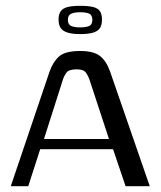

<svg xmlns="http://www.w3.org/2000/svg" viewBox="-20 -639 554 659"><path d="M17 0 150 -393Q162 -427 183 -445.5Q204 -464 255 -464Q301 -464 323 -447Q345 -430 358 -393L494 0H411L368 -127H118L77 0ZM131 -162H354L288 -363Q283 -378 275 -389.5Q267 -401 243 -401Q216 -401 207.5 -389Q199 -377 195 -363ZM255 -522Q229 -522 212.5 -527Q196 -532 188.5 -542.5Q181 -553 181 -572Q181 -590 188.5 -600.5Q196 -611 212.5 -615Q229 -619 255 -619Q283 -619 299.5 -615Q316 -611 323 -600.5Q330 -590 330 -572Q330 -553 323 -542.5Q316 -532 299.5 -527Q283 -522 255 -522ZM255 -545Q276 -545 286.5 -550Q297 -555 297 -571Q297 -587 286.5 -592Q276 -597 255 -597Q236 -597 224.5 -592Q213 -587 213 -571Q213 -555 224 -550Q235 -545 255 -545Z"/></svg>

Font: Genos Thin
Style: Regular
Weight: 400
Version: Version 1.010